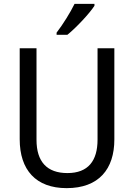

<svg xmlns="http://www.w3.org/2000/svg" viewBox="-20 -964 694 994"><path d="M469 -934V-944H366C344 -899 306 -838 273 -795V-784H329C374 -820 444 -895 469 -934ZM572 -242V-714H485V-241C485 -132 437 -68 329 -68C223 -68 169 -127 169 -240V-714H82V-243C82 -84 166 10 325 10C492 10 572 -89 572 -242Z"/></svg>

Font: Noto Sans Lao SemiCondensed
Style: Regular
Weight: 400
Width: 4
Designer: Monotype Design Team
Foundry: Monotype Imaging Inc.
Version: Version 2.004